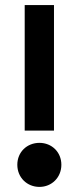

<svg xmlns="http://www.w3.org/2000/svg" viewBox="-20 -720 309 754"><path d="M77 -700V-207H192V-700ZM48 -73C48 -23 86 14 135 14C183 14 221 -23 221 -73C221 -123 183 -159 135 -159C86 -159 48 -123 48 -73Z"/></svg>

Font: Space Text SemiBold
Style: Regular
Weight: 600
Designer: Florian Karsten (Space Text), Colophon Foundry (Space Mono)
Foundry: Florian Karsten
Version: Version 1.003;PS 001.003;hotconv 1.0.88;makeotf.lib2.5.64775